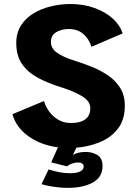

<svg xmlns="http://www.w3.org/2000/svg" viewBox="-20 -726 690 956"><path d="M316.5 209.5Q285 209.5 247.5 204Q210 198.5 186.5 191L222 117.5Q251.5 127 277 131.8Q302.5 136.5 330 136.5Q360.5 136.5 378.5 128Q396.5 119.5 396.5 103.5Q396.5 83 367 83Q356 83 340 88Q324 93 314.5 102.5L235 82.5L268.5 7.5Q183.5 -3.5 121.8 -47.5Q60 -91.5 42 -157.5L199 -223Q207 -195.5 225 -170.5Q243 -145.5 270.5 -129.5Q298 -113.5 333.5 -113.5Q380 -113.5 404.8 -132Q429.5 -150.5 429.5 -187.5Q429.5 -223.5 386.2 -248.5Q343 -273.5 281.5 -292.5Q220 -311.5 170 -338Q120 -364.5 90.5 -406Q61 -447.5 61 -512.5Q61 -562.5 84.5 -599.2Q108 -636 147 -659.5Q186 -683 233.8 -694.5Q281.5 -706 330 -706Q395.5 -706 450 -686.5Q504.5 -667 541.2 -633.8Q578 -600.5 590.5 -559.5L435.5 -493Q423.5 -532 394.8 -556.8Q366 -581.5 323.5 -581.5Q286 -581.5 259.8 -565.8Q233.5 -550 233.5 -517.5Q233.5 -485 264.2 -463.2Q295 -441.5 351 -424Q391.5 -411.5 435 -394.2Q478.5 -377 516.5 -351.5Q554.5 -326 578 -289Q601.5 -252 601.5 -199.5Q601.5 -129 566.5 -84.5Q531.5 -40 476.2 -17.8Q421 4.5 360.5 9.5L343 45Q369 30.5 406.5 30.5Q440 30.5 465.2 46Q490.5 61.5 490.5 101Q490.5 155.5 442.5 182.5Q394.5 209.5 316.5 209.5Z"/></svg>

Font: Trispace
Style: Bold
Weight: 700
Designer: Tyler Finck
Foundry: Etcetera Type Company
Version: Version 1.210; ttfautohint (v1.8.3)